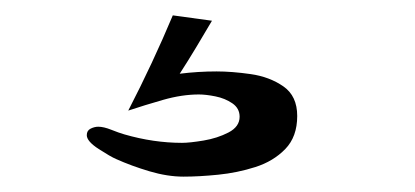

<svg xmlns="http://www.w3.org/2000/svg" viewBox="-20 -53 540 250"><path d="M367 98Q367 125 351.5 141Q336 157 312.5 164.5Q289 172 264 174.5Q239 177 219 177Q198 177 174.5 170Q151 163 131 154Q124 151 108.5 141Q93 131 93 123Q93 117 98 114.5Q103 112 108 112Q115 112 125 116Q135 120 142 122Q180 133 217 133Q227 133 245 130Q263 127 277.5 119.5Q292 112 292 99Q292 88 282.5 81.5Q273 75 260.5 72.5Q248 70 239 70Q217 70 192.5 77Q168 84 147 91Q163 60 177.5 29Q192 -2 205 -33L256 -26Q246 -9 235.5 8.5Q225 26 214 43Q238 40 262 40Q282 40 306.5 43.5Q331 47 349 59.5Q367 72 367 98Z"/></svg>

Font: Kaisei Tokumin
Style: Bold
Weight: 700
Designer: Font-Kai, 金井和夫
Foundry: KAZUO KANAI
Version: Version 5.003